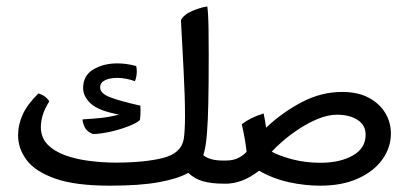

<svg xmlns="http://www.w3.org/2000/svg" viewBox="-20 -570 1278 601"><path d="M323.7 11.2Q216.3 11.2 153.6 -10.7Q90.8 -32.7 63.7 -68.6Q36.6 -104.5 36.6 -146.5Q36.6 -180.2 51.5 -212.4Q66.4 -244.6 100.1 -277.3Q121.6 -272 134.3 -252.9Q118.7 -227.5 113.3 -208.3Q107.9 -189 107.9 -172.4Q107.9 -139.2 128.9 -117.7Q149.9 -96.2 184.6 -83.7Q219.2 -71.3 260.7 -66.2Q302.2 -61 342.8 -61Q432.1 -61 489.7 -75.4Q547.4 -89.8 555.2 -134.8Q557.1 -147 558.1 -165.3Q559.1 -183.6 559.1 -206.5Q559.1 -268.1 554.7 -349.4Q550.3 -430.7 546.4 -506.8Q555.2 -524.4 581.5 -535.6Q607.9 -546.9 628.9 -549.8Q630.4 -539.1 631.3 -523.2Q632.3 -507.3 632.8 -478Q633.3 -448.7 633.3 -398.4Q633.3 -307.6 632.1 -248.8Q630.9 -189.9 627.9 -153.8Q625 -117.7 619.9 -96.9Q614.7 -76.2 606.4 -61.5Q596.7 -43.9 565.9 -27.1Q535.2 -10.3 476.3 0.5Q417.5 11.2 323.7 11.2ZM271 -150.4Q251.5 -157.7 244.9 -172.6Q238.3 -187.5 238.3 -196.3Q270.5 -198.2 296.6 -200.9Q322.8 -203.6 352.5 -211.4Q289.1 -223.1 264.6 -245.4Q240.2 -267.6 240.2 -294.4Q240.2 -333.5 272 -352.5Q303.7 -371.6 347.2 -371.6Q376.5 -371.6 406.2 -363.3Q408.2 -355.5 408.2 -346.7Q408.2 -339.4 406.7 -330.8Q405.3 -322.3 402.3 -315.9Q373.5 -326.2 346.7 -326.2Q323.7 -326.2 308.6 -318.8Q293.5 -311.5 293.5 -296.4Q293.5 -277.3 325 -265.4Q356.4 -253.4 419.4 -239.3Q419.9 -231 419.9 -223.6Q419.9 -208 418 -194.3Q407.7 -184.6 381.8 -174.6Q356 -164.6 325.7 -157.7Q295.4 -150.9 271 -150.4ZM679.2 4.9Q641.6 4.9 614.5 -2.9Q587.4 -10.7 566.9 -31.2L608.4 -91.8Q620.1 -78.6 637.2 -73Q654.3 -67.4 679.2 -67.4H695.8V4.9Z M981.9 11.2Q934.6 11.2 885 0.5Q835.4 -10.3 791 -35.6Q762.2 -13.7 736.8 -4.4Q711.4 4.9 687 4.9H676.3V-67.4H686Q711.9 -67.4 728.5 -76.9Q745.1 -86.4 752 -95.2Q749 -119.1 745.6 -138.4Q742.2 -157.7 736.8 -181.2Q765.6 -203.1 805.2 -214.8Q807.6 -204.1 809.3 -193.6Q811 -183.1 813 -170.4Q863.8 -218.3 924.6 -250.2Q985.4 -282.2 1050.8 -282.2Q1100.1 -282.2 1134 -264.2Q1168 -246.1 1185.8 -216.6Q1203.6 -187 1203.6 -152.3Q1203.6 -108.4 1177.2 -71.3Q1150.9 -34.2 1101.3 -11.5Q1051.8 11.2 981.9 11.2ZM983.4 -60.5Q1044.4 -60.5 1084.5 -83.3Q1124.5 -106 1124.5 -148.4Q1124.5 -178.2 1099.4 -194.6Q1074.2 -210.9 1035.2 -210.9Q1006.8 -210.9 975.8 -198.2Q944.8 -185.5 916.3 -166.7Q887.7 -147.9 865.2 -128.4Q842.8 -108.9 830.6 -95.2Q857.9 -80.6 897.7 -70.6Q937.5 -60.5 983.4 -60.5Z"/></svg>

Font: Harmattan Medium
Style: Regular
Weight: 500
Designer: George W. Nuss III and SIL International
Foundry: SIL International
Version: Version 4.000